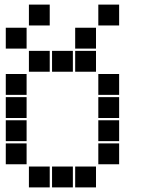

<svg xmlns="http://www.w3.org/2000/svg" viewBox="-20 -815 640 830"><path d="M106 -795Q105 -795 105 -795Q105 -795 105 -794V-706Q105 -705 105 -705Q105 -705 106 -705H194Q195 -705 195 -705Q195 -705 195 -706V-794Q195 -795 195 -795Q195 -795 194 -795ZM406 -795Q405 -795 405 -795Q405 -795 405 -794V-706Q405 -705 405 -705Q405 -705 406 -705H494Q495 -705 495 -705Q495 -705 495 -706V-794Q495 -795 495 -795Q495 -795 494 -795ZM6 -695Q5 -695 5 -695Q5 -695 5 -694V-606Q5 -605 5 -605Q5 -605 6 -605H94Q95 -605 95 -605Q95 -605 95 -606V-694Q95 -695 95 -695Q95 -695 94 -695ZM306 -695Q305 -695 305 -695Q305 -695 305 -694V-606Q305 -605 305 -605Q305 -605 306 -605H394Q395 -605 395 -605Q395 -605 395 -606V-694Q395 -695 395 -695Q395 -695 394 -695ZM106 -595Q105 -595 105 -595Q105 -595 105 -594V-506Q105 -505 105 -505Q105 -505 106 -505H194Q195 -505 195 -505Q195 -505 195 -506V-594Q195 -595 195 -595Q195 -595 194 -595ZM206 -595Q205 -595 205 -595Q205 -595 205 -594V-506Q205 -505 205 -505Q205 -505 206 -505H294Q295 -505 295 -505Q295 -505 295 -506V-594Q295 -595 295 -595Q295 -595 294 -595ZM306 -595Q305 -595 305 -595Q305 -595 305 -594V-506Q305 -505 305 -505Q305 -505 306 -505H394Q395 -505 395 -505Q395 -505 395 -506V-594Q395 -595 395 -595Q395 -595 394 -595ZM6 -495Q5 -495 5 -495Q5 -495 5 -494V-406Q5 -405 5 -405Q5 -405 6 -405H94Q95 -405 95 -405Q95 -405 95 -406V-494Q95 -495 95 -495Q95 -495 94 -495ZM406 -495Q405 -495 405 -495Q405 -495 405 -494V-406Q405 -405 405 -405Q405 -405 406 -405H494Q495 -405 495 -405Q495 -405 495 -406V-494Q495 -495 495 -495Q495 -495 494 -495ZM6 -395Q5 -395 5 -395Q5 -395 5 -394V-306Q5 -305 5 -305Q5 -305 6 -305H94Q95 -305 95 -305Q95 -305 95 -306V-394Q95 -395 95 -395Q95 -395 94 -395ZM406 -395Q405 -395 405 -395Q405 -395 405 -394V-306Q405 -305 405 -305Q405 -305 406 -305H494Q495 -305 495 -305Q495 -305 495 -306V-394Q495 -395 495 -395Q495 -395 494 -395ZM6 -295Q5 -295 5 -295Q5 -295 5 -294V-206Q5 -205 5 -205Q5 -205 6 -205H94Q95 -205 95 -205Q95 -205 95 -206V-294Q95 -295 95 -295Q95 -295 94 -295ZM406 -295Q405 -295 405 -295Q405 -295 405 -294V-206Q405 -205 405 -205Q405 -205 406 -205H494Q495 -205 495 -205Q495 -205 495 -206V-294Q495 -295 495 -295Q495 -295 494 -295ZM6 -195Q5 -195 5 -195Q5 -195 5 -194V-106Q5 -105 5 -105Q5 -105 6 -105H94Q95 -105 95 -105Q95 -105 95 -106V-194Q95 -195 95 -195Q95 -195 94 -195ZM406 -195Q405 -195 405 -195Q405 -195 405 -194V-106Q405 -105 405 -105Q405 -105 406 -105H494Q495 -105 495 -105Q495 -105 495 -106V-194Q495 -195 495 -195Q495 -195 494 -195ZM106 -95Q105 -95 105 -95Q105 -95 105 -94V-6Q105 -5 105 -5Q105 -5 106 -5H194Q195 -5 195 -5Q195 -5 195 -6V-94Q195 -95 195 -95Q195 -95 194 -95ZM206 -95Q205 -95 205 -95Q205 -95 205 -94V-6Q205 -5 205 -5Q205 -5 206 -5H294Q295 -5 295 -5Q295 -5 295 -6V-94Q295 -95 295 -95Q295 -95 294 -95ZM306 -95Q305 -95 305 -95Q305 -95 305 -94V-6Q305 -5 305 -5Q305 -5 306 -5H394Q395 -5 395 -5Q395 -5 395 -6V-94Q395 -95 395 -95Q395 -95 394 -95Z"/></svg>

Font: Doto Black
Style: Regular
Weight: 900
Version: Version 1.000